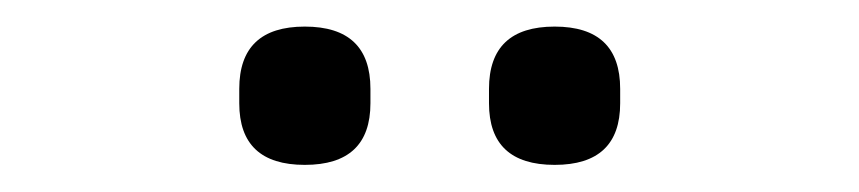

<svg xmlns="http://www.w3.org/2000/svg" viewBox="-20 -741 640 143"><path d="M255.9 -664.1V-674.8Q255.9 -721.2 207 -721.2Q158.2 -721.2 158.2 -674.8V-664.1Q158.2 -618.2 207 -618.2Q255.9 -618.2 255.9 -664.1ZM441.9 -664.1V-674.8Q441.9 -721.2 393.1 -721.2Q344.2 -721.2 344.2 -674.8V-664.1Q344.2 -618.2 393.1 -618.2Q441.9 -618.2 441.9 -664.1Z"/></svg>

Font: Plexus Sans
Style: Regular
Weight: 400
Version: Version 2.001;PS 002.001;hotconv 1.0.70;makeotf.lib2.5.58329